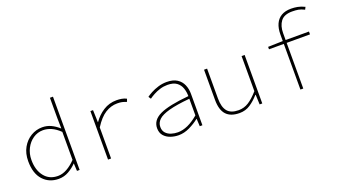

<svg xmlns="http://www.w3.org/2000/svg" viewBox="-63 -1250 3125 1778"><g transform="rotate(-20 1500.0 -361.0)"><path d="M282 12Q188 12 129 -52.5Q70 -117 70 -238Q70 -315 102 -371.5Q134 -428 186 -459Q238 -490 298 -490Q344 -490 383.5 -471.5Q423 -453 460 -420H462L460 -520V-722H490V0H464L460 -74H458Q426 -40 380.5 -14Q335 12 282 12ZM284 -16Q328 -16 372.5 -40.5Q417 -65 460 -110V-386Q417 -427 376.5 -444.5Q336 -462 296 -462Q242 -462 198 -432Q154 -402 128 -351Q102 -300 102 -238Q102 -139 150.5 -77.5Q199 -16 284 -16Z M770 0V-478H796L800 -358H802Q841 -415 899.5 -452.5Q958 -490 1031 -490Q1054 -490 1079.5 -486Q1105 -482 1128 -470L1118 -442Q1091 -452 1073.5 -456Q1056 -460 1027 -460Q965 -460 909 -425Q853 -390 800 -306V0Z M1464 12Q1422 12 1383.5 -1.5Q1345 -15 1320.5 -43.5Q1296 -72 1296 -117Q1296 -197 1384 -238.5Q1472 -280 1670 -298Q1670 -340 1657 -377.5Q1644 -415 1612 -438.5Q1580 -462 1522 -462Q1484 -462 1448.5 -451Q1413 -440 1384 -424Q1355 -408 1336 -394L1320 -418Q1337 -431 1368.5 -448Q1400 -465 1440.5 -477.5Q1481 -490 1524 -490Q1588 -490 1626.5 -465Q1665 -440 1682.5 -399Q1700 -358 1700 -310V0H1674L1670 -74H1668Q1626 -40 1572 -14Q1518 12 1464 12ZM1466 -16Q1514 -16 1565 -39Q1616 -62 1670 -108V-272Q1541 -260 1466 -239.5Q1391 -219 1359.5 -189Q1328 -159 1328 -118Q1328 -81 1348.5 -58.5Q1369 -36 1400.5 -26Q1432 -16 1466 -16Z M2064 12Q1976 12 1933 -35Q1890 -82 1890 -180V-478H1920V-184Q1920 -99 1954 -57.5Q1988 -16 2064 -16Q2118 -16 2163 -44.5Q2208 -73 2260 -132V-478H2290V0H2264L2260 -96H2256Q2216 -50 2169.5 -19Q2123 12 2064 12Z M2666 0V-542Q2666 -603 2685.5 -646Q2705 -689 2743.5 -711.5Q2782 -734 2840 -734Q2871 -734 2903 -728Q2935 -722 2972 -704L2960 -680Q2926 -697 2900.5 -701.5Q2875 -706 2840 -706Q2761 -706 2727.5 -661.5Q2694 -617 2694 -546V0ZM2520 -450V-474L2666 -478H2924V-450Z"/></g></svg>

Font: Source Code Pro ExtraLight
Style: Regular
Weight: 200
Monospace: yes
Designer: Paul D. Hunt, Teo Tuominen
Foundry: Adobe
Version: Version 1.026;hotconv 1.1.0;makeotfexe 2.6.0